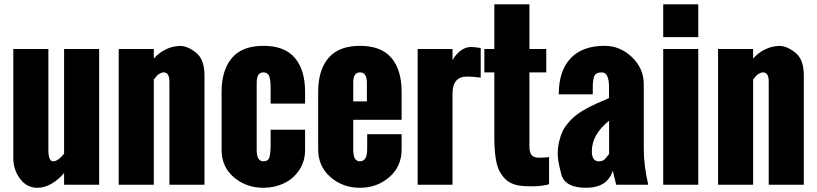

<svg xmlns="http://www.w3.org/2000/svg" viewBox="-20 -867 3834 901"><path d="M42.5 -123.5V-637.2H207V-163.6Q207 -109.9 229.5 -109.9Q252 -109.9 280.8 -146V-637.2H445.3V0H280.8V-55.2Q255.9 -24.9 222.7 -5.4Q189.5 14.2 155.3 14.2Q105 14.2 73.7 -28.6Q42.5 -71.3 42.5 -123.5Z M537.1 0V-637.2H701.7V-592.3Q725.1 -619.1 758.1 -635.3Q791 -651.4 825.7 -651.4Q860.4 -651.4 899.9 -619.9Q939.5 -588.4 939.5 -513.7V0H774.9V-484.9Q774.9 -527.3 747.6 -527.3Q741.2 -527.3 736.6 -524.9Q731.9 -522.5 726.1 -519.5Q720.2 -516.6 713.9 -508.5Q707.5 -500.5 701.7 -494.1V0Z M1020 -163.1V-436.5Q1020 -538.1 1068.4 -595Q1116.7 -651.9 1216.3 -651.9Q1315.9 -651.9 1363.8 -595.2Q1411.6 -538.6 1411.6 -436.5V-380.9H1250V-453.6Q1250 -491.7 1243.4 -509.5Q1236.8 -527.3 1215.8 -527.3Q1184.6 -527.3 1184.6 -479V-163.6Q1184.6 -109.9 1215.8 -109.9Q1239.3 -109.9 1244.6 -130.1Q1250 -150.4 1250 -190.4V-258.3H1411.6V-163.1Q1411.6 -110.4 1384.3 -69.1Q1356.9 -27.8 1312.5 -6.8Q1268.1 14.2 1215.8 14.2Q1135.3 14.2 1077.6 -34.9Q1020 -84 1020 -163.1Z M1473.1 -165.5V-436.5Q1473.1 -538.1 1521.5 -595Q1569.8 -651.9 1669.4 -651.9Q1769 -651.9 1816.9 -595.2Q1864.7 -538.6 1864.7 -436.5V-304.7H1637.7V-163.6Q1637.7 -109.9 1668.9 -109.9Q1703.1 -109.9 1703.1 -167.5V-237.3H1864.7V-165.5Q1864.7 -85.9 1807.1 -35.9Q1749.5 14.2 1668.9 14.2Q1588.4 14.2 1530.8 -36.1Q1473.1 -86.4 1473.1 -165.5ZM1637.7 -391.1H1701.7V-479Q1701.7 -527.3 1669.4 -527.3Q1637.2 -527.3 1637.7 -479Z M2171.9 -507.8Q2103.5 -507.8 2103.5 -427.7V0H1939.9V-637.2H2103.5V-585.4Q2141.1 -646.5 2191.4 -646.5Q2205.6 -646.5 2235.8 -641.6V-502.9Q2190.4 -507.8 2171.9 -507.8Z M2299.8 -218.8V-527.3H2252.9V-637.2H2299.8V-846.7H2464.4V-637.2H2543.5V-527.3H2464.4V-179.2Q2464.4 -152.8 2474.1 -139.9Q2483.9 -127 2510.3 -127Q2536.6 -127 2556.6 -129.9V-2.4Q2524.4 7.3 2474.1 7.3Q2423.8 7.3 2400.6 0.5Q2377.4 -6.3 2361.6 -17.8Q2345.7 -29.3 2329.3 -54.4Q2313 -79.6 2306.4 -122.8Q2299.8 -166 2299.8 -218.8Z M2837.9 -460.4Q2837.4 -527.3 2804.2 -527.3Q2773.9 -527.3 2767.8 -507.3Q2761.7 -487.3 2761.7 -460.4V-424.3H2602.1Q2602.1 -534.2 2657.2 -593Q2712.4 -651.9 2817.4 -651.9Q2890.6 -651.9 2945.8 -598.6Q3001 -545.4 3001 -472.2V-169.4Q3001 -90.8 3022 0H2871.6L2855.5 -65.9Q2830.1 14.2 2730.5 14.2Q2630.9 14.2 2614 -49.3Q2597.2 -112.8 2597.2 -144Q2597.2 -175.3 2604 -203.6Q2610.8 -231.9 2621.3 -253.7Q2631.8 -275.4 2658.9 -304.2Q2686 -333 2731.2 -357.2Q2776.4 -381.3 2837.9 -406.7ZM2757.3 -157.2Q2757.3 -109.9 2790.5 -109.9Q2809.1 -109.9 2819.3 -121.3Q2829.6 -132.8 2838.4 -144V-300.8Q2757.3 -235.4 2757.3 -157.2Z M3092.3 0V-637.2H3256.8V0ZM3092.3 -692.9V-846.7H3256.8V-692.9Z M3349.6 0V-637.2H3514.2V-592.3Q3537.6 -619.1 3570.6 -635.3Q3603.5 -651.4 3638.2 -651.4Q3672.9 -651.4 3712.4 -619.9Q3752 -588.4 3752 -513.7V0H3587.4V-484.9Q3587.4 -527.3 3560.1 -527.3Q3553.7 -527.3 3549.1 -524.9Q3544.4 -522.5 3538.6 -519.5Q3532.7 -516.6 3526.4 -508.5Q3520 -500.5 3514.2 -494.1V0Z"/></svg>

Font: Oswald-Bold
Style: Bold
Weight: 700
Designer: vernon adams
Foundry: vernon adams
Version: Version 2.002; ttfautohint (v0.92.18-e454-dirty) -l 8 -r 50 